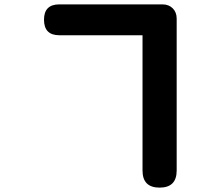

<svg xmlns="http://www.w3.org/2000/svg" viewBox="-20 -807 1020 877"><path d="M709 50Q631 50 631 -28V-646H251Q181 -646 181 -717Q181 -787 251 -787H484H722Q751 -787 769 -769Q787 -751 787 -722V-28Q787 50 709 50Z"/></svg>

Font: GenSenRounded TW H
Style: Regular
Weight: 900
Version: Version 1.501;PS 1;hotconv 16.6.51;makeotf.lib2.5.65220